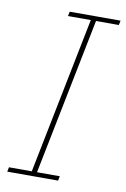

<svg xmlns="http://www.w3.org/2000/svg" viewBox="-81 -747 523 796"><g transform="rotate(10 180.5 -349.0)"><path d="M7 0 11 -19H107L239 -679H143L147 -698H361L357 -679H261L129 -19H225L221 0Z"/></g></svg>

Font: IBM Plex Sans Condensed Thin
Style: Italic
Weight: 100
Width: 3
Italic angle: -11°
Designer: Mike Abbink, Paul van der Laan, Pieter van Rosmalen
Foundry: Bold Monday
Version: Version 1.3